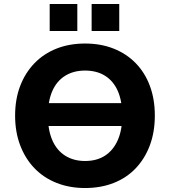

<svg xmlns="http://www.w3.org/2000/svg" viewBox="-20 -935 856 966"><path d="M149 -301V-416H665V-301ZM408 11Q329 11 264 -15Q199 -41 153 -89Q107 -137 81.5 -204Q56 -271 56 -353Q56 -436 81.5 -502.5Q107 -569 153.5 -617Q200 -665 264.5 -690.5Q329 -716 408 -716Q487 -716 551.5 -690.5Q616 -665 662.5 -617.5Q709 -570 734 -503Q759 -436 759 -354Q759 -271 734 -204Q709 -137 663 -88.5Q617 -40 552 -14.5Q487 11 408 11ZM408 -125Q467 -125 508.5 -152Q550 -179 572.5 -230Q595 -281 595 -353Q595 -426 573 -476.5Q551 -527 509 -553.5Q467 -580 408 -580Q350 -580 307.5 -553.5Q265 -527 243 -476.5Q221 -426 221 -353Q221 -281 243 -230Q265 -179 307.5 -152Q350 -125 408 -125ZM441 -779V-915H580V-779ZM230 -779V-915H369V-779Z"/></svg>

Font: Nunito Sans 10pt ExtraBold
Style: Regular
Weight: 800
Designer: Vernon Adams
Foundry: Vernon Adams
Version: Version 3.101;gftools[0.9.27]